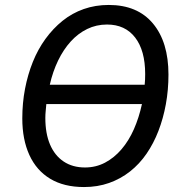

<svg xmlns="http://www.w3.org/2000/svg" viewBox="-20 -745 725 775"><path d="M319 10Q238 10 182.5 -23.5Q127 -57 98.5 -119.5Q70 -182 70 -267Q70 -329 81 -386.5Q92 -444 112.5 -495Q133 -546 163.5 -588Q194 -630 232.5 -661Q271 -692 318 -708.5Q365 -725 419 -725Q535 -725 597.5 -650Q660 -575 660 -444Q660 -382 649.5 -324.5Q639 -267 619.5 -216.5Q600 -166 571.5 -124.5Q543 -83 505 -53Q467 -23 420.5 -6.5Q374 10 319 10ZM323 -69Q367 -69 404 -88.5Q441 -108 470.5 -142.5Q500 -177 520.5 -223.5Q541 -270 553 -325H167Q166 -312 164.5 -297.5Q163 -283 163 -269Q163 -206 182 -161.5Q201 -117 237 -93Q273 -69 323 -69ZM564 -403Q565 -413 565.5 -423.5Q566 -434 566 -446Q566 -541 525.5 -593.5Q485 -646 412 -646Q369 -646 332 -628Q295 -610 265.5 -577.5Q236 -545 214.5 -500.5Q193 -456 181 -403Z"/></svg>

Font: Noto Sans Display
Style: Italic
Weight: 400
Italic angle: -12°
Designer: Monotype Design Team
Foundry: Monotype Imaging Inc.
Version: Version 2.003